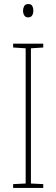

<svg xmlns="http://www.w3.org/2000/svg" viewBox="-20 -930 278 950"><path d="M194 0H45V-19L107 -22V-691L45 -695V-714H194V-695L133 -691V-22L194 -19ZM120 -910Q135 -910 140 -900Q145 -890 145 -878Q145 -863 139 -853.5Q133 -844 119 -844Q106 -844 100 -854Q94 -864 94 -877Q94 -889 99.5 -899.5Q105 -910 120 -910Z"/></svg>

Font: Noto Sans Myanmar Condensed Thin
Style: Regular
Weight: 100
Width: 3
Designer: Monotype Design Team
Foundry: Monotype Imaging Inc.
Version: Version 2.107; ttfautohint (v1.8.4.7-5d5b)